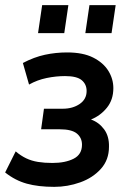

<svg xmlns="http://www.w3.org/2000/svg" viewBox="-31 -720 505 747"><path d="M180 7Q118 7 73 -5.5Q28 -18 -11 -49L30 -131Q50 -114 71 -104Q92 -94 117 -90Q142 -86 173 -86Q223 -86 255.5 -102.5Q288 -119 288 -157Q288 -184 268 -200.5Q248 -217 201 -217H129L140 -297H213Q252 -297 279 -315.5Q306 -334 306 -366Q306 -392 287 -408Q268 -424 222 -424Q187 -424 150.5 -416.5Q114 -409 82 -391L58 -475Q102 -498 144 -507Q186 -516 230 -516Q292 -516 331.5 -496Q371 -476 390.5 -444.5Q410 -413 410 -377Q410 -332 385 -301Q360 -270 323 -255Q354 -244 374 -217Q394 -190 393 -149Q393 -98 361.5 -63Q330 -28 281 -10.5Q232 7 180 7ZM301 -591 317 -700H419L403 -591ZM117 -591 133 -700H235L219 -591Z"/></svg>

Font: Finlandica Medium
Style: Italic
Weight: 500
Italic angle: -8°
Designer: Niklas Ekholm, Juho Hiilivirta, Jaakko Suomalainen
Foundry: Helsinki Type Studio
Version: Version 1.063